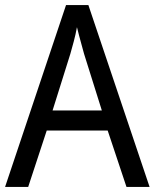

<svg xmlns="http://www.w3.org/2000/svg" viewBox="-20 -736 610 756"><path d="M478 0 404 -222H164L91 0H0L240 -716H328L569 0ZM311 -524Q308 -535 302.5 -555Q297 -575 291.5 -595.5Q286 -616 283 -629Q278 -601 270.5 -573Q263 -545 257 -524L187 -301H381Z"/></svg>

Font: Noto Sans Telugu SemiCondensed
Style: Regular
Weight: 400
Width: 4
Designer: Jelle Bosma - Monotype Design Team
Foundry: Monotype Imaging Inc.
Version: Version 2.005; ttfautohint (v1.8.4.7-5d5b)